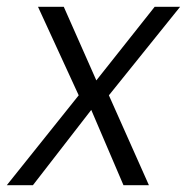

<svg xmlns="http://www.w3.org/2000/svg" viewBox="-39 -546 551 566"><path d="M-19 0 193 -265 73 -526H149L245 -309L417 -526H492L282 -265L400 0H325L230 -222L58 0Z"/></svg>

Font: DM Sans 9pt Light
Style: Italic
Weight: 300
Italic angle: -10°
Version: Version 4.004;gftools[0.9.30]